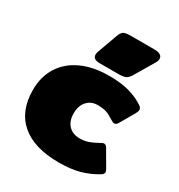

<svg xmlns="http://www.w3.org/2000/svg" viewBox="-175 -844 910 976"><g transform="rotate(30 280.0 -355.5)"><path d="M201 -554Q201 -562 204 -571L246 -687Q254 -710 265 -718Q276 -726 306 -726H449Q470 -726 482 -718.5Q494 -711 494 -697Q494 -685 486 -672L422 -564Q408 -540 395 -533Q382 -526 348 -526H241Q201 -526 201 -554ZM15 -240Q15 -317 51 -374.5Q87 -432 155 -463.5Q223 -495 317 -495Q387 -495 436 -481Q485 -467 523 -441Q535 -432 535 -421Q535 -412 526 -396L478 -313Q470 -298 458 -298Q449 -298 436 -307Q412 -323 391.5 -330Q371 -337 340 -337Q302 -337 278 -311Q254 -285 254 -240Q254 -194 278.5 -169Q303 -144 344 -144Q371 -144 394 -152Q417 -160 443 -175Q458 -184 466 -184Q477 -184 485 -169L538 -78Q544 -68 544 -61Q544 -49 530 -41Q484 -13 433.5 1Q383 15 312 15Q168 15 91.5 -50.5Q15 -116 15 -240Z"/></g></svg>

Font: Mitr
Style: Bold
Weight: 700
Designer: Thanarat Vachiruckul
Foundry: Cadson Demak
Version: Version 1.002